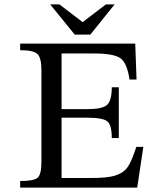

<svg xmlns="http://www.w3.org/2000/svg" viewBox="-20 -856 678 876"><path d="M634 -186 606 0H72V-30Q134 -30 151.5 -45Q169 -60 169 -118V-535Q169 -592 151 -609.5Q133 -627 72 -627V-657H597L603 -493H571Q560 -568 530 -590Q500 -612 408 -612H261V-358H378Q447 -358 468.5 -377.5Q490 -397 490 -458H522V-226H490Q490 -286 469.5 -302.5Q449 -319 378 -319H261V-44H390Q469 -43 507 -55.5Q545 -68 563 -94.5Q581 -121 602 -186ZM209 -836H251L357 -755L463 -836H503L392 -698H321Z"/></svg>

Font: myMathFont
Style: Regular
Weight: 400
Designer: Ross Mills, John Hudson & Paul Hanslow, Tiro Typeworks Ltd; with prior portions MicroPress Inc., and Coen Hoffman. Math 
Foundry: Tiro Typeworks Ltd
Version: Version 2.13 b171